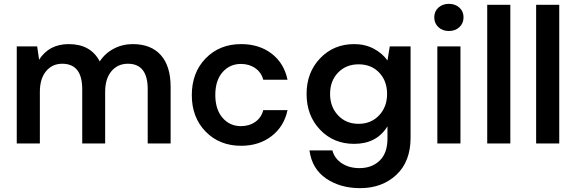

<svg xmlns="http://www.w3.org/2000/svg" viewBox="-20 -745 2991 997"><path d="M67 0V-504H173L183 -435Q235 -516 337 -516Q451 -516 498 -426Q525 -468 570.5 -492Q616 -516 669 -516Q764 -516 815 -459Q866 -402 866 -294V0H747V-282Q747 -414 644 -414Q591 -414 558.5 -375Q526 -336 526 -268V0H407V-282Q407 -414 303 -414Q251 -414 219 -375Q187 -336 187 -268V0Z M1232 12Q1120 12 1048 -61.5Q976 -135 976 -251Q976 -368 1048 -442Q1120 -516 1232 -516Q1326 -516 1390.5 -466.5Q1455 -417 1473 -331H1347Q1337 -369 1305.5 -391Q1274 -413 1231 -413Q1173 -413 1135.5 -370Q1098 -327 1098 -252Q1098 -177 1135.5 -133.5Q1173 -90 1231 -90Q1274 -90 1305.5 -112Q1337 -134 1347 -173H1473Q1455 -88 1390 -38Q1325 12 1232 12Z M1850 232Q1747 232 1673.5 182Q1600 132 1587 36H1706Q1717 78 1755 103Q1793 128 1847 128Q1911 128 1951.5 89Q1992 50 1992 -25V-89Q1936 2 1819 2Q1712 2 1642 -71.5Q1572 -145 1572 -257Q1572 -369 1642.5 -442.5Q1713 -516 1819 -516Q1875 -516 1920 -492.5Q1965 -469 1992 -431L2004 -504H2112V-30Q2112 94 2038 163Q1964 232 1850 232ZM1990 -257Q1990 -325 1949 -368Q1908 -411 1842 -411Q1777 -411 1735.5 -368Q1694 -325 1694 -257Q1694 -190 1735.5 -146Q1777 -102 1842 -102Q1907 -102 1948.5 -146Q1990 -190 1990 -257Z M2251 0V-504H2371V0ZM2365.5 -604Q2344 -584 2311 -584Q2278 -584 2256.5 -604Q2235 -624 2235 -655Q2235 -686 2256.5 -705.5Q2278 -725 2311 -725Q2344 -725 2365.5 -705.5Q2387 -686 2387 -655Q2387 -624 2365.5 -604Z M2510 0V-720H2630V0Z M2764 0V-720H2884V0Z"/></svg>

Font: AWOL-DM SemiBold
Style: Regular
Weight: 600
Designer: Colophon Foundry, Jonny Pinhorn, Mikhail Sharanda
Foundry: Colophon Foundry
Version: Version 1.000;Glyphs 3.2.3 (3260)